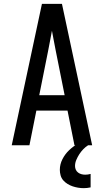

<svg xmlns="http://www.w3.org/2000/svg" viewBox="-20 -755 540 998"><path d="M41 0 198 -735H302L459 0H367L331 -180H169L133 0ZM316 -260 270 -490Q265 -516 260 -542Q255 -568 250 -595Q245 -568 240 -542Q235 -516 230 -490L184 -260ZM415 223Q400 223 385.5 220.5Q371 218 357.5 213.5Q344 209 331 201Q318 193 308.5 182Q299 171 295 156.5Q291 142 291 128Q291 99 304.5 72.5Q318 46 339 26Q360 6 385 -8.5Q410 -23 438 -32V0Q424 9 412.5 21Q401 33 392 47Q383 61 376.5 76.5Q370 92 370 108Q370 118 374 127Q378 136 386 142Q394 148 403.5 150.5Q413 153 423 153Q430 153 437 152Q444 151 451 149V219Q442 221 433 222Q424 223 415 223Z"/></svg>

Font: Iosevka SS04 Medium
Style: Regular
Weight: 500
Monospace: yes
Designer: Belleve Invis
Foundry: Belleve Invis
Version: Version 19.0.0; ttfautohint (v1.8.4)